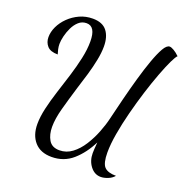

<svg xmlns="http://www.w3.org/2000/svg" viewBox="-143 -848 1032 1075"><g transform="rotate(20 373.0 -310.0)"><path d="M572 99Q535 99 510 66.5Q485 34 485 -11Q485 -21 486 -38Q487 -55 489 -76Q453 -4 400.5 42Q348 88 275 88Q209 88 173.5 48Q138 8 138 -59Q138 -101 150 -153.5Q162 -206 180.5 -263Q199 -320 217 -378Q235 -436 247 -491Q259 -546 259 -593Q259 -683 205 -683Q178 -683 158.5 -665.5Q139 -648 126.5 -622Q114 -596 107.5 -569Q101 -542 101 -522Q101 -507 104.5 -491Q108 -475 112 -463Q68 -463 49 -484.5Q30 -506 30 -537Q30 -568 45 -600Q60 -632 87.5 -659Q115 -686 151 -702.5Q187 -719 229 -719Q287 -719 313.5 -685Q340 -651 340 -593Q340 -556 331 -511Q322 -466 308 -418Q294 -370 279 -324Q255 -245 238 -182.5Q221 -120 221 -72Q221 -26 240 6Q259 38 304 38Q345 38 379 12.5Q413 -13 439 -54Q465 -95 483 -141Q501 -187 510 -226Q524 -285 541 -352.5Q558 -420 576.5 -485Q595 -550 614 -603Q633 -656 651 -687.5Q669 -719 687 -719Q696 -719 712.5 -709.5Q729 -700 746 -683Q737 -676 720 -640.5Q703 -605 682 -549.5Q661 -494 640 -427Q619 -360 601 -290Q583 -220 572 -156Q561 -92 561 -43Q561 21 581.5 42.5Q602 64 651 64Q637 81 614 90Q591 99 572 99Z"/></g></svg>

Font: Dancing Script SemiBold
Style: Regular
Weight: 600
Designer: Pablo Impallari
Foundry: Pablo Impallari
Version: Version 2.001